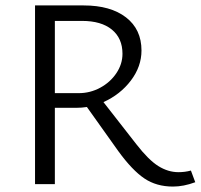

<svg xmlns="http://www.w3.org/2000/svg" viewBox="-20 -678 739 707"><path d="M699 -7Q656 9 617 9Q556 9 511.5 -21Q467 -51 416 -121L300 -284Q281 -281 261 -281H182V0H109V-658H288Q387 -658 444 -614Q501 -570 501 -492Q501 -433 462 -381.5Q423 -330 361 -302L482 -147Q527 -89 563 -66.5Q599 -44 637 -44Q661 -44 683 -50ZM270 -335Q312 -335 349 -355Q386 -375 408.5 -408.5Q431 -442 431 -480Q431 -537 392 -569Q353 -601 282 -601H182V-335Z"/></svg>

Font: Ysabeau Infant
Style: Regular
Weight: 400
Designer: Christian Thalmann (Catharsis Fonts)
Version: Version 0.003